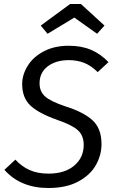

<svg xmlns="http://www.w3.org/2000/svg" viewBox="-20 -929 578 961"><path d="M523 -618 469 -568Q437 -600 402 -614Q367 -628 324 -628Q260 -628 219 -597Q178 -566 178 -512Q178 -471 206 -446Q234 -421 309 -396Q396 -369 442 -328Q488 -287 488 -208Q488 -152 459.5 -102Q431 -52 371 -20Q311 12 222 12Q83 12 2 -79L57 -130Q89 -95 129 -77.5Q169 -60 223 -60Q304 -60 351.5 -100Q399 -140 399 -204Q399 -250 370.5 -276.5Q342 -303 269 -328Q175 -361 133 -400Q91 -439 91 -508Q91 -555 118.5 -599.5Q146 -644 199 -672Q252 -700 324 -700Q388 -700 436 -679.5Q484 -659 523 -618ZM184 -801 331 -909H385L503 -801L466 -760L352 -841L218 -760Z"/></svg>

Font: Fira Sans Book
Style: Italic
Weight: 350
Italic angle: -8°
Designer: bBox Type GmbH & Carrois Corporate GbR & Edenspiekermann AG
Foundry: bBox Type GmbH & Carrois Corporate GbR & Edenspiekermann AG
Version: Version 4.301